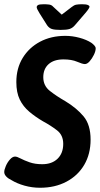

<svg xmlns="http://www.w3.org/2000/svg" viewBox="-26 -878 471 905"><path d="M163 7Q125 7 89.5 -3Q54 -13 28 -29Q13 -36 3.5 -46Q-6 -56 -6 -67Q-6 -78 1.5 -95.5Q9 -113 21 -126.5Q33 -140 45 -140Q54 -140 71 -131Q88 -122 113.5 -113Q139 -104 173 -104Q219 -104 245.5 -130Q272 -156 272 -200Q272 -241 243 -263.5Q214 -286 177 -306Q141 -327 112 -351.5Q83 -376 67 -409Q51 -442 51 -491Q51 -556 81 -605Q111 -654 163 -681.5Q215 -709 282 -709Q315 -709 348.5 -700Q382 -691 405 -676Q412 -671 418.5 -664Q425 -657 425 -650Q425 -637 416.5 -619.5Q408 -602 396.5 -589Q385 -576 374 -576Q363 -576 337.5 -587Q312 -598 273 -598Q228 -598 203 -575.5Q178 -553 178 -514Q178 -474 209 -449.5Q240 -425 282 -401Q335 -369 368 -329.5Q401 -290 401 -220Q401 -152 371 -101Q341 -50 287 -21.5Q233 7 163 7ZM361 -858Q380 -858 388 -854.5Q396 -851 396 -846Q396 -844 392 -837Q388 -830 376 -816L327 -759Q316 -746 302 -741.5Q288 -737 259 -737Q231 -737 218 -741.5Q205 -746 196 -759L160 -816Q147 -837 147 -844Q147 -850 153 -854Q159 -858 180 -858Q194 -858 205.5 -856.5Q217 -855 224 -847L265 -809L312 -845Q323 -854 333.5 -856Q344 -858 361 -858Z"/></svg>

Font: Asap Condensed Condensed SemiBold
Style: Italic
Weight: 600
Width: 3
Italic angle: -6°
Designer: Pablo Cosgaya
Foundry: Omnibus-Type
Version: Version 3.001; ttfautohint (v1.8.4.7-5d5b)